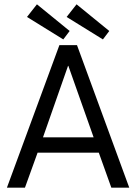

<svg xmlns="http://www.w3.org/2000/svg" viewBox="-20 -869 635 889"><path d="M456.5 -686.5 288.5 -790.5 334.5 -849 486 -725.5ZM273 -686.5 105 -790.5 151 -849 302.5 -725.5ZM255 -660H336.5L578.5 0H495.5L437.5 -162H154L95.5 0H12ZM179 -233H413.5L296.5 -564H295Z"/></svg>

Font: League Spartan
Style: Regular
Weight: 350
Foundry: The League of Moveable Type
Version: Version 2.002